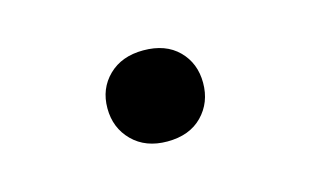

<svg xmlns="http://www.w3.org/2000/svg" viewBox="-36 -497 457 283"><g transform="rotate(-15 192.5 -355.5)"><path d="M193 -425Q227 -425 246.5 -405.5Q266 -386 266 -356Q266 -326 246.5 -306Q227 -286 193 -286Q160 -286 140 -306Q120 -326 120 -356Q120 -386 140 -405.5Q160 -425 193 -425Z"/></g></svg>

Font: Freesentation 7 Bold
Style: Regular
Weight: 700
Designer: glyphs from Roboto by Christian Robertson / Hangul glyphs from Noto Sans CJK(Source Han Sans) by Jang Soo-young and Kang
Foundry: PT&
Version: Version 2.001